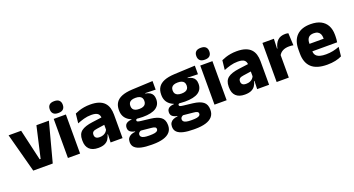

<svg xmlns="http://www.w3.org/2000/svg" viewBox="-53 -1383 4178 2269"><g transform="rotate(-20 2036.0 -248.0)"><path d="M258 -100H270L359.5 -491.5H516.5L386 0H141L9.5 -491.5H167.5Z M730 0H577V-491.5H730ZM653.5 -538Q610.5 -538 591 -557.8Q571.5 -577.5 571.5 -611V-614.5Q571.5 -648 591 -667.5Q610.5 -687 653.5 -687Q695.5 -687 715.2 -667.5Q735 -648 735 -614.5V-611Q735 -577 715.2 -557.5Q695.5 -538 653.5 -538Z M1264 0H1113.5L1118 -123L1114.5 -130.5V-284L1113.5 -304Q1113.5 -345 1089.5 -364.5Q1065.5 -384 1009 -384Q959.5 -384 915 -371.5Q870.5 -359 831 -343L844 -461.5Q867.5 -472.5 896.8 -482.2Q926 -492 961.5 -498Q997 -504 1037.5 -504Q1102 -504 1145.5 -489Q1189 -474 1215 -446.5Q1241 -419 1252.5 -380.8Q1264 -342.5 1264 -296.5ZM957 11.5Q883.5 11.5 845.5 -25.5Q807.5 -62.5 807.5 -131V-144.5Q807.5 -217 852.2 -251.8Q897 -286.5 994.5 -299L1126.5 -316.5L1135.5 -224.5L1018.5 -207.5Q983 -203 968.5 -191Q954 -179 954 -155.5V-152Q954 -129.5 968.5 -116.2Q983 -103 1015 -103Q1043 -103 1063.2 -111.5Q1083.5 -120 1096.5 -133.8Q1109.5 -147.5 1116 -164.5L1137.5 -102.5H1112.5Q1104.5 -70.5 1087.8 -44.5Q1071 -18.5 1039.5 -3.5Q1008 11.5 957 11.5Z M1574 -153Q1455.5 -153 1396 -197Q1336.5 -241 1336.5 -320.5V-327Q1336.5 -381 1360.8 -418.2Q1385 -455.5 1435.5 -476Q1486 -496.5 1565 -500.5L1827.5 -512.5V-404.5L1697 -408V-403Q1730.5 -397.5 1752.2 -384.2Q1774 -371 1784.8 -349.8Q1795.5 -328.5 1795.5 -297.5V-294Q1795.5 -225.5 1741.2 -189.2Q1687 -153 1574 -153ZM1566.5 79.5H1581.5Q1617.5 79.5 1639.8 75Q1662 70.5 1672.5 61.5Q1683 52.5 1683 39V38Q1683 20.5 1668.2 13Q1653.5 5.5 1624 3L1479 -11.5L1512.5 -13.5Q1497.5 -11 1486.8 -5Q1476 1 1469.8 10Q1463.5 19 1463.5 32V33Q1463.5 48 1474.5 58.5Q1485.5 69 1508.2 74.2Q1531 79.5 1566.5 79.5ZM1578 191.5H1559Q1485 191.5 1432.8 179.8Q1380.5 168 1353.5 142.5Q1326.5 117 1326.5 75V73Q1326.5 44.5 1339 25Q1351.5 5.5 1375 -5.5Q1398.5 -16.5 1430 -19V-24Q1391.5 -31 1370.8 -48.5Q1350 -66 1350 -97.5V-98Q1350 -120.5 1360.2 -136Q1370.5 -151.5 1390.5 -159.8Q1410.5 -168 1439.5 -169.5V-186L1552.5 -157.5L1519.5 -158Q1502 -158 1494.8 -153.5Q1487.5 -149 1487.5 -140V-139.5Q1487.5 -128.5 1499.2 -123.8Q1511 -119 1537.5 -116L1654 -102.5Q1739 -92.5 1780.5 -60.5Q1822 -28.5 1822 38.5V41.5Q1822 92.5 1793.2 125.8Q1764.5 159 1710.2 175.2Q1656 191.5 1578 191.5ZM1569 -256Q1598.5 -256 1617.8 -263.8Q1637 -271.5 1646.8 -286.8Q1656.5 -302 1656.5 -323.5V-328Q1656.5 -349.5 1647 -364.5Q1637.5 -379.5 1618.2 -387.2Q1599 -395 1569 -395H1568.5Q1538 -395 1518.5 -387Q1499 -379 1489.8 -364Q1480.5 -349 1480.5 -327.5V-323.5Q1480.5 -302 1490.2 -286.8Q1500 -271.5 1519.5 -263.8Q1539 -256 1569 -256Z M2106 -153Q1987.5 -153 1928 -197Q1868.5 -241 1868.5 -320.5V-327Q1868.5 -381 1892.8 -418.2Q1917 -455.5 1967.5 -476Q2018 -496.5 2097 -500.5L2359.5 -512.5V-404.5L2229 -408V-403Q2262.5 -397.5 2284.2 -384.2Q2306 -371 2316.8 -349.8Q2327.5 -328.5 2327.5 -297.5V-294Q2327.5 -225.5 2273.2 -189.2Q2219 -153 2106 -153ZM2098.5 79.5H2113.5Q2149.5 79.5 2171.8 75Q2194 70.5 2204.5 61.5Q2215 52.5 2215 39V38Q2215 20.5 2200.2 13Q2185.5 5.5 2156 3L2011 -11.5L2044.5 -13.5Q2029.5 -11 2018.8 -5Q2008 1 2001.8 10Q1995.5 19 1995.5 32V33Q1995.5 48 2006.5 58.5Q2017.5 69 2040.2 74.2Q2063 79.5 2098.5 79.5ZM2110 191.5H2091Q2017 191.5 1964.8 179.8Q1912.5 168 1885.5 142.5Q1858.5 117 1858.5 75V73Q1858.5 44.5 1871 25Q1883.5 5.5 1907 -5.5Q1930.5 -16.5 1962 -19V-24Q1923.5 -31 1902.8 -48.5Q1882 -66 1882 -97.5V-98Q1882 -120.5 1892.2 -136Q1902.5 -151.5 1922.5 -159.8Q1942.5 -168 1971.5 -169.5V-186L2084.5 -157.5L2051.5 -158Q2034 -158 2026.8 -153.5Q2019.5 -149 2019.5 -140V-139.5Q2019.5 -128.5 2031.2 -123.8Q2043 -119 2069.5 -116L2186 -102.5Q2271 -92.5 2312.5 -60.5Q2354 -28.5 2354 38.5V41.5Q2354 92.5 2325.2 125.8Q2296.5 159 2242.2 175.2Q2188 191.5 2110 191.5ZM2101 -256Q2130.5 -256 2149.8 -263.8Q2169 -271.5 2178.8 -286.8Q2188.5 -302 2188.5 -323.5V-328Q2188.5 -349.5 2179 -364.5Q2169.5 -379.5 2150.2 -387.2Q2131 -395 2101 -395H2100.5Q2070 -395 2050.5 -387Q2031 -379 2021.8 -364Q2012.5 -349 2012.5 -327.5V-323.5Q2012.5 -302 2022.2 -286.8Q2032 -271.5 2051.5 -263.8Q2071 -256 2101 -256Z M2573 0H2420V-491.5H2573ZM2496.5 -538Q2453.5 -538 2434 -557.8Q2414.5 -577.5 2414.5 -611V-614.5Q2414.5 -648 2434 -667.5Q2453.5 -687 2496.5 -687Q2538.5 -687 2558.2 -667.5Q2578 -648 2578 -614.5V-611Q2578 -577 2558.2 -557.5Q2538.5 -538 2496.5 -538Z M3107 0H2956.5L2961 -123L2957.5 -130.5V-284L2956.5 -304Q2956.5 -345 2932.5 -364.5Q2908.5 -384 2852 -384Q2802.5 -384 2758 -371.5Q2713.5 -359 2674 -343L2687 -461.5Q2710.5 -472.5 2739.8 -482.2Q2769 -492 2804.5 -498Q2840 -504 2880.5 -504Q2945 -504 2988.5 -489Q3032 -474 3058 -446.5Q3084 -419 3095.5 -380.8Q3107 -342.5 3107 -296.5ZM2800 11.5Q2726.5 11.5 2688.5 -25.5Q2650.5 -62.5 2650.5 -131V-144.5Q2650.5 -217 2695.2 -251.8Q2740 -286.5 2837.5 -299L2969.5 -316.5L2978.5 -224.5L2861.5 -207.5Q2826 -203 2811.5 -191Q2797 -179 2797 -155.5V-152Q2797 -129.5 2811.5 -116.2Q2826 -103 2858 -103Q2886 -103 2906.2 -111.5Q2926.5 -120 2939.5 -133.8Q2952.5 -147.5 2959 -164.5L2980.5 -102.5H2955.5Q2947.5 -70.5 2930.8 -44.5Q2914 -18.5 2882.5 -3.5Q2851 11.5 2800 11.5Z M3352 -276 3310 -369H3346Q3358 -430 3392.8 -464.8Q3427.5 -499.5 3491 -499.5Q3502 -499.5 3511.2 -498Q3520.5 -496.5 3529 -494.5L3536.5 -340Q3526 -343 3512 -344.2Q3498 -345.5 3483.5 -345.5Q3434.5 -345.5 3401 -327.2Q3367.5 -309 3352 -276ZM3355 0H3202V-491.5H3346L3339.5 -334.5L3355 -332.5Z M3837 12.5Q3703 12.5 3639 -47.2Q3575 -107 3575 -221.5V-272.5Q3575 -385.5 3635 -445.8Q3695 -506 3809.5 -506Q3886.5 -506 3937.8 -479.8Q3989 -453.5 4014.8 -405Q4040.5 -356.5 4040.5 -288.5V-272Q4040.5 -253 4038.8 -233.2Q4037 -213.5 4034 -196.5H3896Q3898 -225.5 3898.5 -251.2Q3899 -277 3899 -298Q3899 -328.5 3889.5 -349.2Q3880 -370 3860.2 -381Q3840.5 -392 3809.5 -392Q3763.5 -392 3742.2 -367.2Q3721 -342.5 3721 -297V-252L3722 -235.5V-200.5Q3722 -181.5 3728.2 -164.5Q3734.5 -147.5 3750.2 -134.8Q3766 -122 3793.8 -114.8Q3821.5 -107.5 3864.5 -107.5Q3910 -107.5 3952 -116.2Q3994 -125 4032.5 -140L4020 -25Q3986 -7.5 3939.5 2.5Q3893 12.5 3837 12.5ZM4003 -196.5H3656V-291H4003Z"/></g></svg>

Font: Anek Devanagari Medium
Style: Bold
Weight: 700
Version: Version 1.003